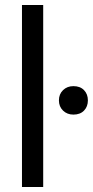

<svg xmlns="http://www.w3.org/2000/svg" viewBox="-20 -749 372 769"><path d="M68 0V-729H153V0ZM274 -290Q249 -290 232.5 -306Q216 -322 216 -347Q216 -372 232.5 -388Q249 -404 274 -404Q301 -404 316.5 -388Q332 -372 332 -347Q332 -322 316.5 -306Q301 -290 274 -290Z"/></svg>

Font: Mona Sans SemiExpanded
Style: Regular
Weight: 400
Width: 6
Designer: Deni Anggara
Foundry: GitHub
Version: Version 2.000